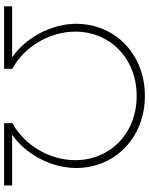

<svg xmlns="http://www.w3.org/2000/svg" viewBox="87 -828 741 956"><g transform="rotate(90 458.0 -350.5)"><path d="M594 -42V0H904V-40H651C749 -107 817 -236 817 -358C817 -554 664 -701 458 -701C252 -701 99 -554 99 -358C99 -236 168 -107 266 -40H12V0H323V-41C212 -100 138 -229 138 -354C138 -526 270 -660 458 -660C647 -660 778 -526 778 -354C778 -229 705 -101 594 -42Z"/></g></svg>

Font: Montserrat ExtraLight
Style: Regular
Weight: 250
Designer: Julieta Ulanovsky
Foundry: Julieta Ulanovsky
Version: Version 4.000